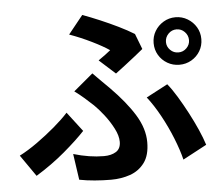

<svg xmlns="http://www.w3.org/2000/svg" viewBox="-56 -851 1112 962"><g transform="rotate(-5 500.0 -369.5)"><path d="M798 -615Q798 -592 815 -575Q832 -558 856 -558Q880 -558 897 -575Q914 -592 914 -615Q914 -639 897 -656.5Q880 -674 856 -674Q832 -674 815 -656.5Q798 -639 798 -615ZM736 -615Q736 -648 752 -675Q768 -702 795.5 -718.5Q823 -735 856 -735Q889 -735 916.5 -718.5Q944 -702 960 -675Q976 -648 976 -615Q976 -582 960 -555Q944 -528 916.5 -512Q889 -496 856 -496Q823 -496 795.5 -512Q768 -528 752 -555Q736 -582 736 -615ZM535 -480 454 -553Q472 -565 489 -578Q506 -591 516 -599Q484 -621 429 -648Q374 -675 318 -695L392 -787Q433 -772 479 -752.5Q525 -733 569 -711.5Q613 -690 647 -669L677 -591Q664 -580 637.5 -559Q611 -538 582.5 -516Q554 -494 535 -480ZM305 34 286 -97Q367 -73 439 -73Q476 -73 500 -88Q524 -103 524 -138Q524 -168 505 -205Q486 -242 459.5 -276Q433 -310 411 -331Q392 -349 368 -370Q344 -391 319 -409L417 -491Q439 -468 458.5 -449Q478 -430 497 -411Q576 -331 618.5 -261.5Q661 -192 661 -124Q661 -58 633 -20.5Q605 17 560.5 32.5Q516 48 464 48Q424 48 382 44.5Q340 41 305 34ZM954 -85 834 -21Q822 -70 798 -130Q774 -190 742.5 -247.5Q711 -305 678 -347L786 -404Q809 -376 833.5 -335.5Q858 -295 881.5 -250.5Q905 -206 924 -163Q943 -120 954 -85ZM346 -208Q305 -164 239.5 -108.5Q174 -53 94 -4L19 -112Q62 -134 109 -167.5Q156 -201 199 -237.5Q242 -274 271 -306Z"/></g></svg>

Font: Noto IKEA Simplified Chinese
Style: Bold
Weight: 700
Designer: Monotype Design Team
Foundry: Monotype Imaging Inc.
Version: Version 1.100